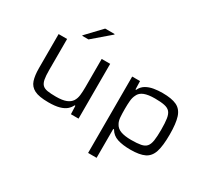

<svg xmlns="http://www.w3.org/2000/svg" viewBox="-170 -1041 1704 1548"><g transform="rotate(30 681.5 -267.5)"><path d="M307 8Q219 8 176 -14Q133 -36 118.5 -80.5Q104 -125 104 -193V-510H183V-219Q183 -167 189 -135.5Q195 -104 211 -88Q227 -72 257.5 -67Q288 -62 337 -62Q397 -62 431 -75.5Q465 -89 481 -113.5Q497 -138 501 -172Q505 -206 505 -248V-510H584V0H513L510 -77H503Q491 -52 469 -33Q447 -14 408 -3Q369 8 307 8ZM276 -593V-598L407 -736H495V-731L334 -593Z M789 201V-510H862L864 -433H870Q887 -469 918 -487Q949 -505 988 -511.5Q1027 -518 1068 -518Q1154 -518 1201 -495.5Q1248 -473 1266.5 -416Q1285 -359 1285 -256Q1285 -151 1266.5 -94Q1248 -37 1201.5 -14.5Q1155 8 1071 8Q998 8 949 -8Q900 -24 875 -68H868V201ZM1037 -63Q1092 -63 1126 -69.5Q1160 -76 1177 -95.5Q1194 -115 1200 -153Q1206 -191 1206 -255Q1206 -319 1200 -357.5Q1194 -396 1177 -415.5Q1160 -435 1126 -442Q1092 -449 1037 -449Q975 -449 938 -434.5Q901 -420 887 -388Q874 -363 871 -329.5Q868 -296 868 -255Q868 -211 870.5 -178Q873 -145 885 -124Q901 -91 938.5 -77Q976 -63 1037 -63Z"/></g></svg>

Font: Saira Expanded
Style: Regular
Weight: 400
Width: 7
Designer: Hector Gatti with collaboration of the Omnibus-Type team
Foundry: Omnibus-Type
Version: Version 1.100; ttfautohint (v1.8.3)